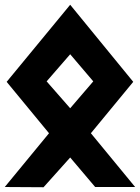

<svg xmlns="http://www.w3.org/2000/svg" viewBox="-25 -786 588 807"><path d="M367 -444 270 -331 171 -444 270 -558ZM3 -442 181 -226 -5 0 158 1 270 -124 375 0H543L357 -226L535 -442L270 -766Z"/></svg>

Font: Ny Stormning
Style: Sv
Weight: 900
Designer: Robert Jablonski, Mew Too
Foundry: Cannot Into Space Fonts
Version: Version 0.90